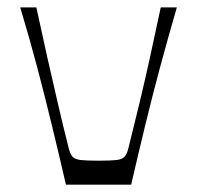

<svg xmlns="http://www.w3.org/2000/svg" viewBox="-20 -503 537 523"><path d="M159.6 0Q140.6 -82.3 121.8 -159.8Q103 -237.3 82.1 -316.8Q61.1 -396.3 35.1 -482.9H79Q94.6 -410 109 -346.2Q123.4 -282.4 137.4 -222.1Q151.4 -161.7 166.9 -100.4Q170.9 -83.9 177.4 -76.4Q183.9 -68.9 199.9 -67.1Q216 -65.3 248.4 -65.3Q281 -65.3 297 -67.1Q313 -68.9 319.6 -76.4Q326.1 -83.9 330 -100.4Q345.4 -161.7 359.9 -222.1Q374.4 -282.4 388.4 -346.2Q402.4 -410 417.9 -482.9H461.7Q436.6 -396.3 415.2 -316.8Q393.9 -237.3 375.1 -159.8Q356.3 -82.3 337.3 0Z"/></svg>

Font: Ojuju ExtraLight
Style: Regular
Weight: 200
Designer: Chisaokwu Joboson, Mirko Velimirovic
Foundry: Udi Foundry
Version: Version 1.000